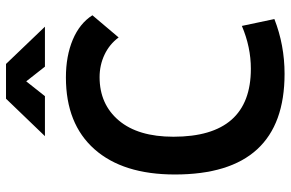

<svg xmlns="http://www.w3.org/2000/svg" viewBox="-181 -757 948 626"><g transform="rotate(-90 293.0 -444.0)"><path d="M365.2 9.8Q37.1 9.8 37.1 -347.7Q37.1 -517.1 119.6 -610.1Q202.1 -703.1 353.5 -703.1Q423.3 -703.1 476.6 -680.7Q529.8 -658.2 556.2 -616.7L483.9 -531.2Q461.9 -561 428 -577.1Q394 -593.3 354.5 -593.3Q266.1 -593.3 213.1 -530.5Q160.2 -467.8 160.2 -352.5Q160.2 -100.1 381.8 -100.1Q452.6 -100.1 521.5 -129.4L543.9 -23.4Q459 9.8 365.2 9.8ZM162.1 -771.5 284.2 -898.4H397.5L519 -771.5H388.7L340.8 -832.5L292.5 -771.5Z"/></g></svg>

Font: CaskaydiaCove NFP SemiBold
Style: Regular
Weight: 600
Designer: Aaron Bell
Foundry: Saja Typeworks
Version: Version 2111.001; VTT 6.35;Nerd Fonts 3.1.1